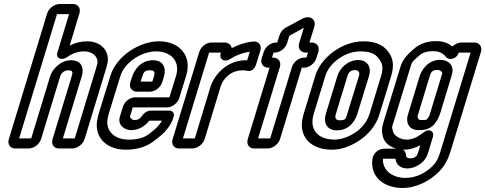

<svg xmlns="http://www.w3.org/2000/svg" viewBox="-20 -712 2409 953"><path d="M398 -457C439 -457 467 -431 464 -399C463 -394 460 -384 456 -370L351 -25H292L386 -334C399 -377 383 -413 332 -413C281 -413 240 -369 229 -334L135 -25H75L263 -642H323L265 -452C255 -419 290 -411 314 -429C339 -447 366 -457 398 -457ZM342 -692H276C250 -692 222 -671 214 -645L24 -22C16 4 30 25 56 25H122C148 25 176 4 184 -22L279 -334C283 -347 298 -363 317 -363C340 -363 343 -357 336 -334L241 -22C233 4 247 25 273 25H338C364 25 392 4 400 -22L506 -370C510 -384 514 -396 515 -409C520 -469 472 -507 413 -507C383 -507 354 -500 326 -486L374 -645C382 -671 368 -692 342 -692Z M590 -182 575 -133C562 -91 599 -66 631 -66C669 -66 701 -87 721 -113H784C780 -106 775 -99 770 -93C762 -82 744 -65 717 -45C695 -29 665 -19 619 -19C550 -19 507 -59 513 -116C515 -129 518 -142 522 -155L578 -336C598 -401 681 -457 754 -457C832 -457 875 -405 854 -336L821 -229H651C625 -229 598 -208 590 -182ZM870 -226 904 -336C935 -437 869 -507 769 -507C674 -507 558 -435 528 -336L472 -155C467 -140 463 -122 461 -107C452 -21 517 31 604 31C656 31 702 19 740 -9C771 -32 795 -52 810 -72C822 -87 834 -106 840 -127L842 -133C847 -149 837 -163 821 -163H730C711 -163 695 -152 684 -136C676 -124 666 -116 646 -116C635 -116 625 -129 625 -133L639 -179H809C835 -179 862 -200 870 -226ZM660 -257H724C750 -257 777 -278 785 -304L793 -329C806 -371 794 -413 739 -413C682 -413 647 -369 635 -329L627 -304C619 -278 634 -257 660 -257ZM724 -363C747 -363 751 -355 743 -329L736 -307H678L685 -329C693 -355 699 -363 724 -363Z M1095 -501H1030C1004 -501 977 -480 969 -454L837 -22C829 4 843 25 869 25H934C960 25 988 4 996 -22L1074 -279C1087 -322 1124 -363 1186 -363C1193 -363 1203 -362 1210 -360C1234 -356 1247 -380 1250 -389L1272 -460C1280 -486 1266 -508 1237 -506C1198 -502 1163 -490 1130 -473C1128 -488 1115 -501 1095 -501ZM1207 -413H1201C1109 -413 1044 -344 1024 -279L947 -25H888L1018 -451H1077L1075 -446C1067 -419 1093 -400 1122 -419C1148 -436 1182 -450 1220 -455Z M1336 -426H1330L1338 -451H1344C1370 -451 1397 -472 1405 -498L1416 -534L1417 -535L1488 -574L1465 -498C1457 -472 1472 -451 1498 -451H1509L1501 -426H1490C1464 -426 1437 -405 1429 -379L1321 -25H1261L1369 -379C1377 -405 1362 -426 1336 -426ZM1370 -22 1478 -376H1489C1515 -376 1542 -397 1550 -423L1560 -454C1568 -480 1553 -501 1527 -501H1516L1540 -579C1551 -616 1519 -639 1480 -619L1401 -576C1383 -567 1372 -552 1367 -536L1356 -501H1350C1324 -501 1297 -480 1289 -454L1279 -423C1271 -397 1286 -376 1312 -376H1318L1210 -22C1202 4 1216 25 1242 25H1308C1334 25 1362 4 1370 -22Z M1641 -19C1561 -19 1513 -66 1537 -146L1595 -336C1614 -398 1690 -457 1769 -457C1826 -457 1851 -441 1870 -406C1880 -389 1881 -366 1872 -336L1814 -146C1797 -92 1756 -55 1704 -33C1681 -24 1661 -19 1641 -19ZM1626 31C1654 31 1682 26 1712 13C1780 -15 1841 -70 1864 -146L1922 -336C1934 -376 1933 -411 1918 -438C1894 -483 1853 -507 1784 -507C1681 -507 1574 -430 1545 -336L1487 -146C1452 -32 1526 31 1626 31ZM1759 -414C1706 -414 1667 -374 1655 -336L1597 -146C1584 -102 1603 -65 1652 -65C1716 -65 1744 -115 1754 -148L1812 -336C1825 -379 1803 -414 1759 -414ZM1743 -364C1759 -364 1767 -353 1762 -336L1704 -148C1696 -121 1695 -115 1667 -115C1646 -115 1641 -126 1647 -146L1705 -336C1710 -352 1720 -364 1743 -364Z M1981 31H1984C2014 31 2040 23 2066 9L2057 40C2053 53 2049 60 2049 60C2040 70 2032 74 2016 74C2001 74 1995 66 1995 57C1995 44 1988 37 1981 31ZM2334 -501H2269C2252 -501 2236 -491 2225 -481C2207 -497 2180 -508 2146 -508C2104 -508 2066 -497 2035 -470C2002 -440 1980 -421 1967 -378L1886 -114C1878 -87 1871 -67 1881 -32C1889 -3 1915 17 1947 26H1890C1879 26 1862 28 1846 43C1836 53 1831 64 1829 74C1814 165 1886 221 1977 221C2051 221 2114 183 2153 146C2186 115 2203 81 2216 40L2367 -454C2375 -480 2360 -501 2334 -501ZM2131 -458C2161 -458 2181 -446 2194 -429C2206 -412 2246 -416 2257 -451H2316L2166 40C2155 77 2145 95 2123 116C2095 143 2049 171 1993 171C1924 171 1877 130 1881 76H1943C1946 107 1970 124 2001 124C2031 124 2062 110 2085 84C2097 70 2102 55 2107 40L2129 -34C2137 -59 2111 -77 2084 -56C2060 -38 2034 -19 1999 -19C1964 -19 1936 -40 1931 -58C1923 -87 1926 -81 1936 -114L2017 -378C2026 -409 2027 -406 2063 -438C2075 -449 2097 -458 2131 -458ZM2226 -358C2229 -397 2196 -415 2166 -415C2102 -415 2071 -362 2062 -331L2007 -150C2001 -132 1996 -112 2009 -89C2019 -72 2038 -66 2062 -66C2088 -66 2116 -72 2137 -97C2152 -116 2159 -132 2165 -150L2220 -331C2223 -340 2225 -348 2226 -358ZM2175 -348C2175 -347 2172 -339 2170 -331L2115 -150C2110 -134 2112 -137 2098 -119C2098 -119 2092 -116 2077 -116C2061 -116 2058 -119 2057 -121C2050 -136 2051 -130 2057 -150L2112 -331C2119 -354 2125 -365 2151 -365C2166 -365 2175 -355 2175 -348Z"/></svg>

Font: DIN Rundschrift
Style: MittelKontKu
Weight: 400
Version: Version 1.027